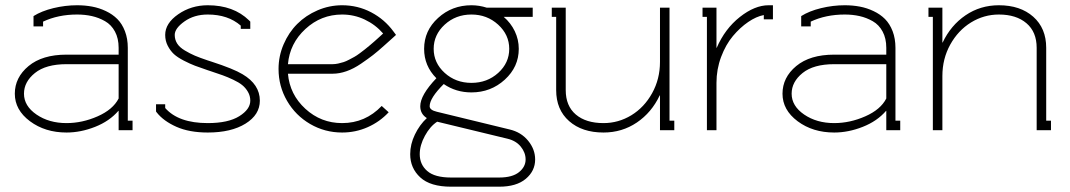

<svg xmlns="http://www.w3.org/2000/svg" viewBox="-20 -493 4052 727"><path d="M429.2 -120.1V-250H231.9Q153.8 -250 112.3 -216.6Q70.8 -183.1 70.8 -138.2Q70.8 -91.8 118.2 -59.3Q165.5 -26.9 231.9 -26.9Q291.5 -26.9 349.6 -52.5Q407.7 -78.1 429.2 -120.1ZM428.2 -73.2Q394.5 -34.2 340.1 -12.7Q285.6 8.8 231.9 8.8Q150.9 8.8 93.5 -33.9Q36.1 -76.7 36.1 -138.2Q36.1 -199.7 88.1 -242.9Q140.1 -286.1 231.9 -286.1H429.2V-312Q429.2 -347.7 415.3 -373.5Q401.4 -399.4 377.7 -412.8Q354 -426.3 327.9 -432.1Q301.8 -438 272 -438Q200.2 -438 143.1 -411.1V-393.1H106.9V-432.1Q137.2 -451.2 182.1 -462.2Q227.1 -473.1 272 -473.1Q301.8 -473.1 328.9 -468Q356 -462.9 381.1 -450.9Q406.2 -439 424.3 -420.9Q442.4 -402.8 453.1 -374.8Q463.9 -346.7 463.9 -312V-36.1H481.9V0H429.2V-73.2Z M766.6 -264.2Q771 -262.7 780.3 -259.8Q864.7 -232.4 898.4 -211.9Q963.9 -173.3 963.9 -111.8Q963.9 -58.6 909.7 -24.9Q855.5 8.8 766.6 8.8Q696.8 8.8 647.9 -12.9Q599.1 -34.7 573.7 -66.9L570.8 -70.8V-98.1H605.5V-84Q655.8 -26.9 766.6 -26.9Q844.2 -26.9 886 -53Q927.7 -79.1 927.7 -111.8Q927.7 -129.9 918.9 -145Q910.2 -160.2 897.2 -170.7Q884.3 -181.2 863 -191.2Q841.8 -201.2 823 -208Q804.2 -214.8 777.3 -223.6Q770 -226.1 766.6 -227.1Q736.8 -237.3 718.5 -244.1Q700.2 -251 676 -263.4Q651.9 -275.9 638.4 -288.3Q625 -300.8 615.2 -319.6Q605.5 -338.4 605.5 -360.8Q605.5 -404.8 654.8 -439Q704.1 -473.1 766.6 -473.1Q864.3 -473.1 922.9 -416L927.7 -411.1V-383.8H891.6V-396Q843.3 -438 766.6 -438Q715.3 -438 678.5 -411.9Q641.6 -385.7 641.6 -360.8Q641.6 -342.8 650.9 -328.1Q660.2 -313.5 679.9 -301.8Q699.7 -290 718 -282.2Q736.3 -274.4 766.6 -264.2Z M1239.7 -250Q1249.5 -250 1260.5 -252.4Q1271.5 -254.9 1280.8 -257.8Q1290 -260.7 1302 -267.1Q1314 -273.4 1322 -277.8Q1330.1 -282.2 1342.8 -291.7Q1355.5 -301.3 1361.8 -306.2Q1368.2 -311 1381.1 -322Q1394 -333 1398.4 -336.9Q1402.8 -340.8 1415.8 -352.5Q1428.7 -364.3 1430.7 -366.2Q1401.4 -399.9 1361.1 -418.9Q1320.8 -438 1275.4 -438Q1195.8 -438 1136.5 -383.3Q1077.1 -328.6 1070.3 -250ZM1070.3 -213.9Q1077.1 -135.3 1136.2 -81.1Q1195.3 -26.9 1275.4 -26.9Q1363.3 -26.9 1425.3 -91.8L1451.7 -67.9Q1418 -31.7 1372.3 -11.5Q1326.7 8.8 1275.4 8.8Q1210 8.8 1154.5 -23.4Q1099.1 -55.7 1066.9 -111.1Q1034.7 -166.5 1034.7 -231.9Q1034.7 -280.8 1054 -325.4Q1073.2 -370.1 1105.5 -402.3Q1137.7 -434.6 1182.4 -453.9Q1227.1 -473.1 1275.4 -473.1Q1334.5 -473.1 1385.3 -446.5Q1436 -419.9 1469.7 -374L1479.5 -360.8L1467.8 -350.1Q1463.4 -346.2 1436.8 -322.3Q1410.2 -298.3 1392.6 -284.7Q1375 -271 1347.2 -252Q1319.3 -232.9 1292.2 -223.4Q1265.1 -213.9 1239.7 -213.9Z M1635.3 -32.2Q1608.4 -14.6 1588.9 21.2Q1569.3 57.1 1569.3 90.8Q1569.3 129.9 1597.7 154.5Q1626 179.2 1688 179.2H1870.1Q1919.9 179.2 1945.1 158.9Q1970.2 138.7 1970.2 110.8Q1970.2 85 1952.1 62.5Q1934.1 40 1901.4 32.2ZM1606.9 -90.8Q1606.9 -76.2 1634.3 -69.8L1909.2 -2.9Q1953.1 7.3 1979.7 39.8Q2006.3 72.3 2006.3 110.8Q2006.3 154.3 1970.9 184.1Q1935.5 213.9 1870.1 213.9H1688Q1609.4 213.9 1571.3 178.7Q1533.2 143.6 1533.2 90.8Q1533.2 53.2 1551 16.4Q1568.8 -20.5 1596.2 -45.9Q1571.3 -61.5 1571.3 -90.8Q1571.3 -132.8 1632.3 -196.8Q1585.9 -243.2 1585.9 -308.1Q1585.9 -377 1638.7 -425Q1691.4 -473.1 1765.1 -473.1Q1794.4 -473.1 1823.2 -463.9H1997.1V-429.2H1887.2Q1914.1 -406.2 1929.2 -374.8Q1944.3 -343.3 1944.3 -308.1Q1944.3 -239.7 1891.4 -191.4Q1838.4 -143.1 1765.1 -143.1Q1706.1 -143.1 1660.2 -174.8Q1606.9 -121.6 1606.9 -90.8ZM1765.1 -438Q1705.6 -438 1663.8 -399.7Q1622.1 -361.3 1622.1 -308.1Q1622.1 -254.9 1663.8 -217Q1705.6 -179.2 1765.1 -179.2Q1824.7 -179.2 1866.5 -217Q1908.2 -254.9 1908.2 -308.1Q1908.2 -361.3 1866.2 -399.7Q1824.2 -438 1765.1 -438Z M2122.1 -463.9V-429.2V-151.9Q2122.1 -91.8 2160.4 -59.3Q2198.7 -26.9 2265.1 -26.9Q2321.8 -26.9 2370.6 -56.6Q2419.4 -86.4 2449.2 -140.1Q2479 -193.8 2479 -258.8V-463.9H2515.1V-36.1H2533.2V0H2479V-131.8H2478Q2447.3 -66.9 2391.4 -29.1Q2335.4 8.8 2265.1 8.8Q2184.1 8.8 2135 -34.4Q2085.9 -77.6 2085.9 -151.9V-429.2H2069.3V-463.9Z M2693.8 -312Q2725.1 -384.3 2781.5 -428.7Q2837.9 -473.1 2890.1 -473.1H2906.7V-419.9H2872.1V-436Q2843.8 -430.7 2813 -409.7Q2782.2 -388.7 2755.1 -356.4Q2728 -324.2 2710.4 -277.3Q2692.9 -230.5 2692.9 -179.2V0H2656.7V-429.2H2640.1V-463.9H2692.9V-312Z M3335.9 -120.1V-250H3138.7Q3060.5 -250 3019 -216.6Q2977.5 -183.1 2977.5 -138.2Q2977.5 -91.8 3024.9 -59.3Q3072.3 -26.9 3138.7 -26.9Q3198.2 -26.9 3256.3 -52.5Q3314.5 -78.1 3335.9 -120.1ZM3335 -73.2Q3301.3 -34.2 3246.8 -12.7Q3192.4 8.8 3138.7 8.8Q3057.6 8.8 3000.2 -33.9Q2942.9 -76.7 2942.9 -138.2Q2942.9 -199.7 2994.9 -242.9Q3046.9 -286.1 3138.7 -286.1H3335.9V-312Q3335.9 -347.7 3322 -373.5Q3308.1 -399.4 3284.4 -412.8Q3260.7 -426.3 3234.6 -432.1Q3208.5 -438 3178.7 -438Q3106.9 -438 3049.8 -411.1V-393.1H3013.7V-432.1Q3043.9 -451.2 3088.9 -462.2Q3133.8 -473.1 3178.7 -473.1Q3208.5 -473.1 3235.6 -468Q3262.7 -462.9 3287.8 -450.9Q3313 -439 3331.1 -420.9Q3349.1 -402.8 3359.9 -374.8Q3370.6 -346.7 3370.6 -312V-36.1H3388.7V0H3335.9V-73.2Z M3549.3 -332Q3580.1 -397 3636 -435.1Q3691.9 -473.1 3762.2 -473.1Q3843.3 -473.1 3892.3 -429.7Q3941.4 -386.2 3941.4 -312V-36.1H3959.5V0H3905.3V-36.1V-312Q3905.3 -372.1 3866.7 -405Q3828.1 -438 3762.2 -438Q3705.6 -438 3656.7 -408Q3607.9 -377.9 3578.1 -324.2Q3548.3 -270.5 3548.3 -205.1V0H3512.2V-429.2H3495.6V-463.9H3548.3V-332Z"/></svg>

Font: Rawengulk
Style: Regular
Weight: 400
Version: Version 0.92